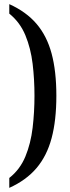

<svg xmlns="http://www.w3.org/2000/svg" viewBox="-20 -781 337 930"><path d="M25 81Q77 40 103 -23Q129 -86 138 -162Q147 -238 147 -317Q147 -397 138 -472Q129 -547 103 -610Q77 -673 25 -715V-761Q107 -724 157 -665.5Q207 -607 230 -521.5Q253 -436 253 -317Q253 -198 230 -112Q207 -26 157 33Q107 92 25 129Z"/></svg>

Font: Noto Serif Hebrew ExtraCondensed Medium
Style: Regular
Weight: 500
Width: 2
Designer: Monotype Design Team
Foundry: Monotype Imaging Inc.
Version: Version 2.004; ttfautohint (v1.8.4.7-5d5b)